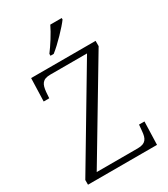

<svg xmlns="http://www.w3.org/2000/svg" viewBox="-223 -1033 996 1135"><g transform="rotate(-30 274.5 -465.5)"><path d="M221 -784V-771H243C290 -807 365 -886 390 -921V-931H312C291 -886 250 -822 221 -784ZM32 0H503L508 -157H471L467 -114C463 -66 450 -39 394 -39H114L496 -678V-714H56L51 -557H89L92 -599C97 -648 109 -675 165 -675H415L32 -32Z"/></g></svg>

Font: Noto Serif Bengali Light
Style: Regular
Weight: 300
Designer: Juan Bruce, Universal Thirst, Indian Type Foundry and the Monotype Design Team.
Foundry: Monotype Imaging Inc.
Version: Version 2.003